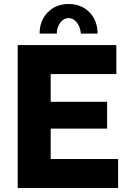

<svg xmlns="http://www.w3.org/2000/svg" viewBox="-20 -934 639 954"><path d="M262.2 -767.1H176.8Q176.8 -831.5 217.3 -872.8Q257.8 -914.1 320.8 -914.1Q384.3 -914.1 424.6 -872.8Q464.8 -831.5 464.8 -767.1H381.8Q378.9 -800.8 361.6 -822.5Q344.2 -844.2 320.8 -844.2Q296.9 -844.2 279.5 -821.5Q262.2 -798.8 262.2 -767.1ZM566.9 -144V0H67.9V-710H558.1V-565.9H231.9V-428.2H512.2V-294.9H231.9V-144Z"/></svg>

Font: Raleway-v4020 ExtraBold
Style: Regular
Weight: 800
Designer: Matt McInerney, Pablo Impallari, Rodrigo Fuenzalida
Foundry: Matt McInerney, Pablo Impallari, Rodrigo Fuenzalida
Version: Version 4.020;PS 004.020;hotconv 1.0.88;makeotf.lib2.5.64775